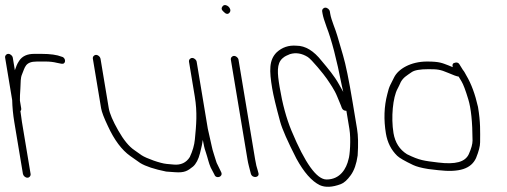

<svg xmlns="http://www.w3.org/2000/svg" viewBox="-32 -694 1986 752"><path d="M-11.9 -468 15.7 -302C16.4 -274 19.1 -245.3 24 -216L57.8 -13C59.2 -5.1 67.4 2 75.3 2C83.3 2 89.2 -5.1 87.8 -13L54 -216C51.9 -228.7 50.3 -240.7 49 -252L47.9 -259C50.8 -261.7 51.8 -265.3 51 -270L46 -300C45.8 -311.7 46.4 -328 47.9 -349C49.6 -373.3 47.4 -387.2 54.7 -404C66 -430 66.2 -453 112.6 -453H147C162.7 -453 177.4 -451.3 191.4 -447.8C205.3 -444.3 213.8 -443.3 216.9 -445C227.7 -450.9 222.8 -469.8 209.4 -472C191.1 -479.3 164.9 -483 130.8 -483H101.6C74.7 -483 55.4 -474.2 43.5 -456.5C33.3 -441.4 32.3 -434.7 26.2 -419L18.1 -468C16.7 -475.9 8.5 -483 0.6 -483C-7.4 -483 -13.3 -475.9 -11.9 -468Z M720.8 -467C712.9 -467 707 -459.9 708.3 -452L730.9 -316C741.4 -253 736.7 -204.4 731.2 -147.7C729.1 -125.5 722.5 -102.6 711.4 -79C697.6 -56.7 676 -46.8 648 -49.5C637.4 -50.5 628.3 -51.3 620.5 -52C595.7 -54.1 540.6 -74.1 522.9 -85.8C510.2 -94.6 501.1 -101.3 494.3 -106C473.4 -120 452.3 -145.6 431.1 -183C409.8 -220.4 397.5 -249.4 394 -270L361.7 -464C360.4 -471.9 352.2 -479 344.2 -479C336.3 -479 330.4 -471.9 331.7 -464L364 -270C366.5 -255.3 375.4 -232 390.7 -200C415.8 -145.4 445 -106.4 478.2 -83C485.7 -77.7 498.8 -68.5 517.3 -55.5C538.7 -42.5 572.7 -31.3 618.9 -22C628.7 -21.3 640.2 -20.5 653.6 -19.5C691.2 -16.7 703.4 -25.1 724.1 -41.7C736 -52.2 745.1 -69.5 751.3 -93.7C757.5 -117.8 761.1 -135.3 762.3 -146C763.2 -140.1 766.5 -126.3 767.6 -120C768.2 -116 770.7 -107.6 775 -94.9C782.4 -72.7 785.1 -56.5 793.2 -38L807.9 -10C814 8.4 843.5 -1.4 834.2 -20L820.6 -48C817.8 -52.7 815.5 -58.2 813.8 -64.5C810.5 -76.6 799.9 -106.1 797.6 -120L781.9 -190L738.3 -452C737 -459.9 728.7 -467 720.8 -467Z M872.2 -460 937.2 -70C938.6 -61.3 940.5 -52.4 942.9 -43.2L950.7 -13C957 6.1 986.2 1.7 980 -17L977.3 -27C973.7 -37 970.3 -51.3 967.2 -70L902.2 -460C900.9 -467.9 892.7 -475 884.7 -475C876.8 -475 870.9 -467.9 872.2 -460ZM840 -669.7C834.1 -662.6 835 -655.7 842.8 -649C852.5 -638.3 860.6 -636.8 867 -644.5C879.7 -659.7 852.1 -684.2 840 -669.7Z M1242.4 -664C1234.5 -664 1228.6 -656.9 1229.9 -649L1231.4 -640C1233.2 -629.3 1238.4 -612.3 1246.9 -589C1266.8 -537.9 1286.6 -461.6 1306.5 -360C1308.8 -348.7 1310.7 -340 1312.4 -334C1309.6 -338.7 1304.2 -348.2 1296.2 -362.8C1277.6 -396.7 1252.6 -425.8 1228.2 -455C1196.9 -495 1164 -515 1129.2 -515C1098.9 -517.5 1073 -508.8 1051.6 -489C1021.4 -458.9 1022.4 -417.7 1034.1 -347.6C1038.6 -320.6 1049 -277.2 1065.4 -217.1C1073.2 -188.5 1094.3 -140.5 1128.8 -73C1158.2 -19.3 1188.6 15.4 1220.2 31C1241.9 41 1269.5 39.7 1303.1 27.1C1315.3 22.5 1328.2 10.9 1341.6 -7.6C1355.1 -26.1 1364.2 -51.9 1368.8 -85C1371.6 -128.3 1370.9 -163 1366.5 -189L1349.2 -293C1334.7 -380.3 1322.1 -441.7 1311.6 -477C1301 -512.3 1293.6 -537.7 1289.4 -553C1282.3 -578.9 1265.7 -614.1 1261.4 -640L1259.9 -649C1258.6 -656.9 1250.3 -664 1242.4 -664ZM1324.7 -260 1336.5 -189C1343.2 -148.9 1338.1 -83.9 1333.2 -71C1325 -33.7 1300.3 9 1247 9C1208.5 9 1162.7 -54.7 1109.7 -182C1089.7 -230 1074.2 -287.1 1063.2 -353.2C1054.1 -407.7 1050.7 -444.9 1074.9 -466C1085.7 -475.4 1091.6 -476.4 1103.7 -482C1127 -489 1150.2 -485.2 1173.5 -470.7C1188.4 -461.5 1237.6 -401.2 1247.7 -386C1259.7 -368.1 1278.3 -342.3 1288.6 -316.2C1295.2 -299.4 1300.1 -287.7 1303.2 -281L1306.9 -271C1310.1 -263.7 1316 -260 1324.7 -260Z M1764.4 -394C1765.4 -392 1769.2 -385.6 1775.9 -374.8C1782.5 -364 1791.3 -340.8 1802.1 -305.1C1813 -269.5 1818.5 -215.6 1818.8 -143.5C1818.8 -129.8 1813.9 -112 1804 -90C1789.8 -59.8 1753 -48.9 1683.8 -57.5C1628.7 -64.3 1611.6 -65.5 1562 -90C1533 -108.2 1515.4 -135.8 1509.2 -172.7C1499 -234.3 1506.9 -312.9 1524.9 -346C1529.2 -354 1533.5 -363 1537.9 -373C1548.5 -391.2 1559.9 -397.1 1580.5 -411.5C1591.6 -419.2 1613.2 -423 1645.2 -423C1680.6 -423 1691.6 -422.2 1723.5 -408.5C1744 -399.5 1757.6 -394.7 1764.4 -394ZM1741.2 -431C1736.9 -433 1731.2 -435.3 1724.1 -438C1699.5 -447.2 1689.8 -453 1640.2 -453C1577.3 -453 1527.5 -424.3 1511.1 -390L1496.8 -361.5C1492.3 -352.5 1488.3 -340.3 1484.9 -325C1472.2 -276.8 1470.5 -225.4 1479.5 -171C1485.4 -135.8 1500.1 -106.8 1523.5 -84C1532.4 -75.4 1553.2 -63.3 1585.9 -47.8C1598.9 -41.7 1617.5 -36.4 1645.5 -32L1684 -27.5C1768.2 -17.6 1813.4 -33.4 1832.5 -75C1843.1 -101.1 1848.4 -121.6 1848.4 -136.5C1848.6 -180.6 1850.4 -213.5 1840.2 -275C1828.9 -325 1813.8 -366 1794.7 -398C1789.8 -406.2 1786.8 -413.8 1781.1 -420L1768.7 -440C1764.2 -449 1756.5 -451.4 1745.6 -447C1740.6 -445 1739.1 -439.7 1741.2 -431Z"/></svg>

Font: MewTooHand
Style: WideLta
Weight: 400
Designer: Mew Too, Robert Jablonski
Version: Version 0.77